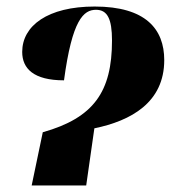

<svg xmlns="http://www.w3.org/2000/svg" viewBox="-20 -569 552 588"><path d="M111 -164 77 -1H244L269 -176C381 -199 483 -255 483 -385C483 -480 426 -549 270 -549C126 -549 48 -490 48 -410C48 -359 83 -323 176 -323C201 -509 236 -539 274 -539C309 -539 323 -511 323 -445C323 -288 267 -208 111 -164Z"/></svg>

Font: Noto Serif Display Condensed ExtraBold
Style: Italic
Weight: 800
Width: 3
Italic angle: -12°
Designer: Monotype Design Team
Foundry: Monotype Imaging Inc.
Version: Version 2.009